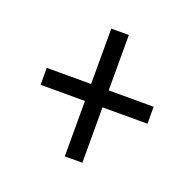

<svg xmlns="http://www.w3.org/2000/svg" viewBox="-86 -660 613 606"><g transform="rotate(20 221.0 -357.5)"><path d="M190 -329V-143H249V-329H400V-386H249V-572H190V-386H41V-329Z"/></g></svg>

Font: Noto Serif Sinhala ExtraCondensed
Style: Regular
Weight: 400
Width: 2
Designer: Jelle Bosma - Monotype Design Team
Foundry: Monotype Imaging Inc.
Version: Version 2.007